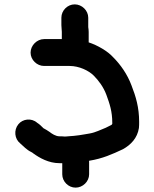

<svg xmlns="http://www.w3.org/2000/svg" viewBox="-20 -713 707 879"><path d="M182 -534H263V-567C263 -576 261 -588 261 -598V-632C261 -665 289 -693 322 -693C355 -693 384 -665 384 -632V-589C385 -582 386 -574 386 -567V-519C426 -506 473 -479 498 -451C532 -417 563 -373 582 -322C602 -271 617 -221 617 -155C617 -146 617 -136 616 -127C609 -81 579 -50 543 -30C494 -7 450 13 388 23V24H387C388 25 388 27 388 28V85C388 118 359 146 326 146C293 146 265 118 265 85V34H252C203 34 161 10 132 -11C130 -13 127 -15 123 -17C102 -27 88 -43 72 -57C47 -77 42 -117 64 -144C84 -169 124 -174 150 -151C161 -144 168 -137 177 -128C177 -127 178 -127 179 -126C189 -121 198 -115 207 -109C217 -101 235 -89 252 -89C259 -89 266 -89 275 -88C280 -88 285 -88 292 -89L318 -91C327 -92 335 -93 343 -94C360 -96 376 -100 391 -102C419 -107 440 -119 464 -128L486 -139C491 -141 492 -142 494 -146V-151C494 -203 482 -238 467 -279C454 -314 432 -344 409 -367C386 -390 342 -411 299 -411H182C149 -411 120 -439 120 -472C120 -505 149 -534 182 -534Z"/></svg>

Font: Blanket
Style: Reversed
Weight: 700
Foundry: Cannot Into Space Fonts
Version: Version 0.9